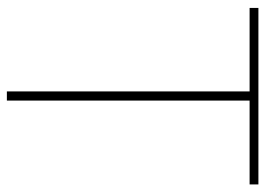

<svg xmlns="http://www.w3.org/2000/svg" viewBox="-124 -630 754 545"><g transform="rotate(90 252.5 -357.0)"><path d="M265 0H239V-689H2V-714H503V-689H265Z"/></g></svg>

Font: Noto Sans Tamil Thin
Style: Regular
Weight: 100
Designer: Jelle Bosma - Monotype Design Team
Foundry: Monotype Imaging Inc.
Version: Version 2.004; ttfautohint (v1.8.4.7-5d5b)